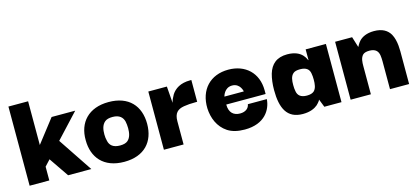

<svg xmlns="http://www.w3.org/2000/svg" viewBox="-51 -936 2872 1319"><g transform="rotate(-15 1384.5 -276.5)"><path d="M175 -98 214 -140 309 -1H474L311 -245L471 -417H303L175 -252V-563H35V0H175Z M707 10C851 10 925 -76 925 -202C925 -330 850 -415 707 -415C564 -415 486 -328 488 -202C488 -81 559 10 707 10ZM707 -106C658 -106 635 -128 628 -160C624 -175 622 -191 622 -207C622 -240 627 -273 652 -294C664 -304 682 -309 707 -309C756 -309 778 -286 786 -255C789 -240 791 -224 791 -207C791 -175 786 -141 762 -121C750 -111 732 -106 707 -106Z M1130 0V-165C1130 -222 1154 -245 1201 -253C1224 -257 1253 -259 1286 -259H1296V-414H1287C1218 -414 1177 -386 1154 -350C1143 -331 1135 -313 1131 -296L1122 -414H990V0Z M1564 10C1708 10 1758 -81 1763 -153H1628C1624 -125 1600 -105 1561 -105C1516 -105 1484 -130 1484 -189H1764V-215C1764 -340 1679 -417 1559 -417C1430 -417 1348 -330 1352 -197C1355 -128 1382 -60 1443 -20C1474 0 1514 10 1564 10ZM1486 -245C1486 -245 1499 -305 1556 -305C1614 -305 1624 -245 1624 -245Z M1977 10C2029 10 2062 -6 2082 -23C2098 -38 2111 -56 2107 -56H2109L2131 0H2253V-414H2109V-338H2107C2107 -338 2099 -359 2083 -376C2064 -396 2032 -414 1977 -414C1902 -414 1860 -377 1841 -313C1832 -281 1827 -243 1827 -200C1827 -71 1864 10 1977 10ZM2036 -105C1991 -105 1972 -125 1967 -154C1964 -168 1963 -183 1963 -199C1963 -231 1966 -261 1987 -279C1997 -288 2013 -292 2036 -292C2081 -292 2100 -273 2105 -245C2108 -230 2109 -215 2109 -199C2109 -168 2106 -137 2086 -119C2075 -110 2059 -105 2036 -105Z M2462 0V-199C2462 -228 2463 -258 2482 -278C2491 -287 2507 -292 2529 -292C2574 -292 2590 -270 2595 -242C2597 -228 2598 -214 2598 -199V0H2734V-198C2734 -240 2737 -306 2709 -357C2689 -391 2654 -414 2594 -414C2541 -414 2508 -396 2489 -376C2473 -359 2464 -338 2464 -338H2462L2439 -412H2318V0Z"/></g></svg>

Font: OSH Darker Grotesque Black
Style: Regular
Weight: 900
Designer: Gabriel Lam
Foundry: TypeRant
Version: Version 1.000;Glyphs 3.1.1 (3148)